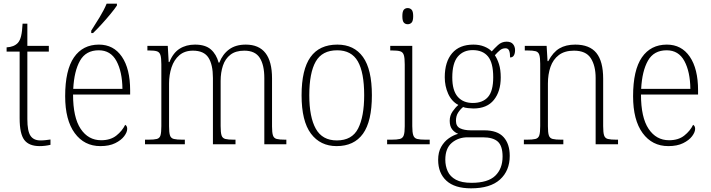

<svg xmlns="http://www.w3.org/2000/svg" viewBox="-20 -786 3872 1046"><path d="M196 10Q138 10 112.5 -23.5Q87 -57 87 -142V-505H16V-528Q56 -530 77 -552Q89 -565 95 -590Q101 -615 103 -657H129V-536H246V-505H129V-137Q129 -72 146 -46.5Q163 -21 200 -21Q216 -21 228 -22.5Q240 -24 255 -26V3Q225 10 196 10Z M527 10Q439 10 387 -61Q335 -132 335 -262Q335 -404 383 -473.5Q431 -543 519 -543Q599 -543 644 -477Q689 -411 689 -294V-271H378Q378 -146 419.5 -84Q461 -22 531 -22Q582 -22 614 -47.5Q646 -73 662 -106Q673 -100 673 -84Q673 -66 656.5 -44Q640 -22 607.5 -6Q575 10 527 10ZM647 -302Q646 -395 614.5 -453.5Q583 -512 518 -512Q448 -512 416 -455.5Q384 -399 379 -302ZM477 -619Q499 -653 523 -692.5Q547 -732 561 -766H617V-756Q606 -739 583 -711Q560 -683 534 -654.5Q508 -626 487 -606H477Z M770 0V-25H787Q819 -25 834.5 -29Q850 -33 854.5 -49Q859 -65 859 -99V-436Q859 -470 854 -486Q849 -502 835 -506.5Q821 -511 793 -511H783V-536H894L899 -448H903Q923 -498 958.5 -520.5Q994 -543 1042 -543Q1099 -543 1129 -516.5Q1159 -490 1171 -445H1175Q1193 -491 1228.5 -517Q1264 -543 1319 -543Q1462 -543 1462 -359V-97Q1462 -64 1467 -48.5Q1472 -33 1487.5 -29Q1503 -25 1534 -25H1540V0H1420V-361Q1420 -432 1395 -471Q1370 -510 1311 -510Q1264 -510 1235.5 -488Q1207 -466 1194.5 -428.5Q1182 -391 1182 -345V-99Q1182 -64 1187 -48.5Q1192 -33 1207.5 -29Q1223 -25 1254 -25H1263V0H1140V-361Q1140 -434 1115.5 -472Q1091 -510 1031 -510Q986 -510 957 -485Q928 -460 914.5 -419Q901 -378 901 -331V-98Q901 -64 906 -48.5Q911 -33 927 -29Q943 -25 975 -25H987V0Z M1814 10Q1725 10 1674 -58Q1623 -126 1623 -267Q1623 -407 1671.5 -475Q1720 -543 1818 -543Q1909 -543 1957.5 -475.5Q2006 -408 2006 -267Q2006 -125 1957.5 -57.5Q1909 10 1814 10ZM1815 -21Q1898 -21 1931 -86Q1964 -151 1964 -267Q1964 -391 1929.5 -451.5Q1895 -512 1817 -512Q1735 -512 1700 -450.5Q1665 -389 1665 -267Q1665 -148 1700.5 -84.5Q1736 -21 1815 -21Z M2201 -654Q2188 -654 2180 -663Q2172 -672 2172 -698Q2172 -724 2180 -733Q2188 -742 2201 -742Q2214 -742 2222.5 -733Q2231 -724 2231 -698Q2231 -672 2222.5 -663Q2214 -654 2201 -654ZM2089 0V-25H2111Q2143 -25 2158.5 -29Q2174 -33 2179.5 -48.5Q2185 -64 2185 -98V-435Q2185 -470 2180 -486Q2175 -502 2160.5 -506.5Q2146 -511 2118 -511H2106V-536H2226V-99Q2226 -65 2231.5 -49Q2237 -33 2252.5 -29Q2268 -25 2300 -25H2321V0Z M2546 240Q2457 240 2412 198.5Q2367 157 2367 85Q2367 43 2383.5 14Q2400 -15 2425 -32.5Q2450 -50 2476 -57Q2457 -64 2443.5 -81Q2430 -98 2430 -128Q2430 -156 2445.5 -178.5Q2461 -201 2477 -214Q2440 -234 2421.5 -275.5Q2403 -317 2403 -365Q2403 -449 2443 -496Q2483 -543 2559 -543Q2592 -543 2618 -532.5Q2644 -522 2659 -506Q2673 -522 2693 -540.5Q2713 -559 2740 -559Q2764 -559 2775 -545.5Q2786 -532 2786 -513Q2786 -495 2779.5 -484Q2773 -473 2759 -473Q2759 -498 2753.5 -510.5Q2748 -523 2734 -523Q2717 -523 2704.5 -513Q2692 -503 2676 -485Q2689 -466 2698.5 -436.5Q2708 -407 2708 -364Q2708 -288 2670.5 -241.5Q2633 -195 2559 -195Q2548 -195 2529.5 -197Q2511 -199 2503 -203Q2487 -190 2475.5 -172Q2464 -154 2464 -128Q2464 -98 2486.5 -87Q2509 -76 2545 -76H2618Q2690 -76 2723.5 -39Q2757 -2 2757 63Q2757 144 2704 192Q2651 240 2546 240ZM2556 -225Q2610 -225 2638.5 -257.5Q2667 -290 2667 -365Q2667 -444 2638.5 -478.5Q2610 -513 2555 -513Q2504 -513 2474 -477.5Q2444 -442 2444 -364Q2444 -293 2473.5 -259Q2503 -225 2556 -225ZM2549 210Q2638 210 2678 171.5Q2718 133 2718 67Q2718 9 2692 -14.5Q2666 -38 2610 -38H2528Q2477 -38 2441.5 -8Q2406 22 2406 84Q2406 118 2419 147Q2432 176 2463.5 193Q2495 210 2549 210Z M2834 0V-25H2850Q2881 -25 2897 -29Q2913 -33 2918 -48.5Q2923 -64 2923 -99V-438Q2923 -472 2918 -487.5Q2913 -503 2898 -507Q2883 -511 2855 -511H2839V-536H2958L2963 -453H2967Q2993 -502 3028 -522.5Q3063 -543 3114 -543Q3192 -543 3229 -497.5Q3266 -452 3266 -357V-99Q3266 -64 3271 -48.5Q3276 -33 3291.5 -29Q3307 -25 3338 -25H3347V0H3225V-361Q3225 -428 3198.5 -469Q3172 -510 3107 -510Q3056 -510 3024.5 -486Q2993 -462 2979 -421.5Q2965 -381 2965 -331V-98Q2965 -64 2970 -48.5Q2975 -33 2991 -29Q3007 -25 3038 -25H3049V0Z M3621 10Q3533 10 3481 -61Q3429 -132 3429 -262Q3429 -404 3477 -473.5Q3525 -543 3613 -543Q3693 -543 3738 -477Q3783 -411 3783 -294V-271H3472Q3472 -146 3513.5 -84Q3555 -22 3625 -22Q3676 -22 3708 -47.5Q3740 -73 3756 -106Q3767 -100 3767 -84Q3767 -66 3750.5 -44Q3734 -22 3701.5 -6Q3669 10 3621 10ZM3741 -302Q3740 -395 3708.5 -453.5Q3677 -512 3612 -512Q3542 -512 3510 -455.5Q3478 -399 3473 -302Z"/></svg>

Font: Noto Serif SemiCondensed ExtraLight
Style: Regular
Weight: 200
Width: 4
Designer: Monotype Design Team
Foundry: Monotype Imaging Inc.
Version: Version 2.014